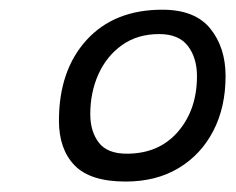

<svg xmlns="http://www.w3.org/2000/svg" viewBox="-20 -736 474 386"><path d="M232.5 -371Q161.5 -371 130 -403.5Q98.5 -436 98.5 -493.5Q98.5 -594.5 154 -655.5Q209.5 -716.5 306.5 -716.5Q372 -716.5 402.8 -678.5Q433.5 -640.5 433.5 -583Q433.5 -520.5 408.8 -472.8Q384 -425 339 -398Q294 -371 232.5 -371ZM235 -427Q299.5 -427 337.8 -471.2Q376 -515.5 376 -583Q376 -619.5 357.8 -643.5Q339.5 -667.5 300 -667.5Q256.5 -667.5 225.5 -645.5Q194.5 -623.5 178 -587Q161.5 -550.5 161.5 -506.5Q161.5 -472 178.5 -449.5Q195.5 -427 235 -427Z"/></svg>

Font: Grandstander Thin Light
Style: Italic
Weight: 300
Italic angle: -15°
Version: Version 1.200